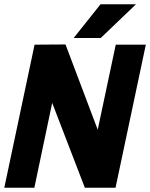

<svg xmlns="http://www.w3.org/2000/svg" viewBox="-22 -874 699 894"><path d="M221 -395 138 0H-2L139 -666L283 -667L433 -270L517 -666H657L516 0H373ZM611 -854 447 -697H321L446 -854Z"/></svg>

Font: Epunda Sans ExtraBold
Style: Italic
Weight: 800
Italic angle: -12.0243°
Designer: Simon Atzbach
Foundry: typofactur
Version: Version 2.204; ttfautohint (v1.8.4.7-5d5b)